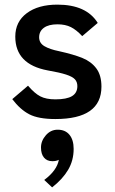

<svg xmlns="http://www.w3.org/2000/svg" viewBox="-20 -502 495 829"><path d="M33 -74 101 -132Q129 -99 154 -86Q179 -73 219 -73Q268 -73 291 -87Q314 -101 314 -130Q314 -148 303.5 -159.5Q293 -171 265.5 -180Q238 -189 186 -198Q46 -224 46 -344Q46 -408 95.5 -445Q145 -482 228 -482Q353 -482 402 -403L335 -346Q310 -373 286 -385Q262 -397 228 -397Q190 -397 169.5 -382Q149 -367 149 -341Q149 -316 172 -302.5Q195 -289 235 -281Q298 -267 336 -251.5Q374 -236 396 -206.5Q418 -177 418 -128Q418 12 219 12Q146 12 106.5 -8.5Q67 -29 33 -74ZM298 141Q298 191 274 231.5Q250 272 205 307L171 275Q226 234 234 188Q223 194 206 194Q183 194 170 178.5Q157 163 157 135Q157 106 178 82Q199 58 229 58Q262 58 280 80Q298 102 298 141Z"/></svg>

Font: KoHo SemiBold
Style: Regular
Weight: 600
Designer: Cadson Demak & Katatrad Team
Foundry: Cadson Demak Co.,Ltd.
Version: Version 1.000; ttfautohint (v1.6)